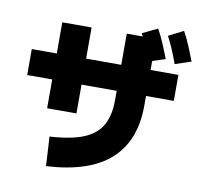

<svg xmlns="http://www.w3.org/2000/svg" viewBox="-96 -958 1192 1135"><g transform="rotate(10 500.0 -390.5)"><path d="M897 -652Q878 -705 861.5 -742Q845 -779 829 -810L918 -855Q941 -813 959 -769.5Q977 -726 993 -684ZM253 74 243 -102Q370 -109 445.5 -140Q521 -171 554 -230Q587 -289 587 -379V-437H376V-264H200V-437H50V-593H200V-780H376V-593H587V-780H683Q679 -789 674 -798L765 -842Q787 -801 805.5 -757.5Q824 -714 840 -672L763 -647V-593H930V-437H763V-379Q763 -168 637 -54Q511 60 253 74Z"/></g></svg>

Font: Murecho Black
Style: Regular
Weight: 900
Designer: Neil Summerour
Foundry: Positype
Version: Version 1.010; ttfautohint (v1.8.3)